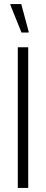

<svg xmlns="http://www.w3.org/2000/svg" viewBox="-20 -919 225 939"><path d="M67 0V-688H118V0ZM85 -760 31 -894V-899H84L120 -765V-760Z"/></svg>

Font: Saira ExtraCondensed Light
Style: Regular
Weight: 300
Width: 2
Designer: Hector Gatti with collaboration of the Omnibus-Type team
Foundry: Omnibus-Type
Version: Version 1.101